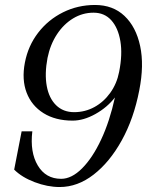

<svg xmlns="http://www.w3.org/2000/svg" viewBox="-20 -732 640 772"><path d="M220 20Q171 20 119.5 0.5Q68 -19 37 -50L67 -204H110Q100 -120 132 -66.5Q164 -13 226 -13Q268 -13 310 -55Q352 -97 386.5 -170.5Q421 -244 442 -340Q411 -300 363.5 -273.5Q316 -247 272 -247Q203 -247 155 -277Q107 -307 87 -359.5Q67 -412 80 -480Q93 -548 133.5 -600.5Q174 -653 233.5 -682.5Q293 -712 362 -712Q434 -712 480.5 -668Q527 -624 543.5 -547Q560 -470 540 -369Q518 -255 469.5 -167.5Q421 -80 356.5 -30Q292 20 220 20ZM278 -281Q322 -281 359.5 -301.5Q397 -322 423.5 -359Q450 -396 459 -443Q473 -513 464 -566.5Q455 -620 427.5 -650.5Q400 -681 356 -681Q312 -681 274 -658Q236 -635 209 -594Q182 -553 171 -499Q159 -435 168 -386Q177 -337 205.5 -309Q234 -281 278 -281Z"/></svg>

Font: Wittgenstein-Italic Regular
Style: Italic
Weight: 400
Italic angle: -11°
Designer: Jörg Drees
Foundry: Jörg Drees
Version: Version 1.000; ttfautohint (v1.8.4.7-5d5b)